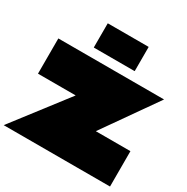

<svg xmlns="http://www.w3.org/2000/svg" viewBox="-235 -1216 1367 1406"><g transform="rotate(30 448.5 -513.5)"><path d="M910 -750 594 -300Q594 -300 594 -299.5Q594 -299 594.5 -299Q595 -299 595 -299H886V0H-13L334 -451Q334 -451 334 -451.5Q334 -452 334 -452Q334 -452 333 -452H16V-750ZM276 -822Q275 -822 274.5 -822.5Q274 -823 274 -824V-1025Q274 -1027 276 -1027H618Q619 -1027 619.5 -1026.5Q620 -1026 620 -1025V-824Q620 -822 618 -822Z"/></g></svg>

Font: Climate Crisis
Style: Regular
Weight: 400
Version: Version 1.003